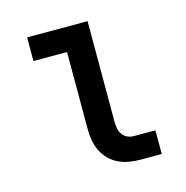

<svg xmlns="http://www.w3.org/2000/svg" viewBox="-85 -610 669 690"><g transform="rotate(-15 250.0 -265.0)"><path d="M354 0Q334 0 313 -3.5Q292 -7 273.5 -16Q255 -25 240 -40Q225 -55 216 -74Q207 -93 203.5 -113.5Q200 -134 200 -155V-442H75V-530H300V-155Q300 -142 302.5 -130Q305 -118 312 -108Q319 -98 330.5 -93Q342 -88 354 -88H434V0Z"/></g></svg>

Font: Iosevka Slab Semibold
Style: Regular
Weight: 600
Monospace: yes
Designer: Belleve Invis
Foundry: Belleve Invis
Version: Version 11.1.1; ttfautohint (v1.8.3)